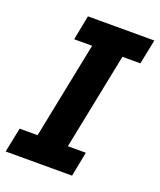

<svg xmlns="http://www.w3.org/2000/svg" viewBox="-135 -781 720 864"><g transform="rotate(20 225.0 -349.0)"><path d="M314 0H-4L20 -118H106L199 -580H113L136 -698H454L430 -580H344L251 -118H337Z"/></g></svg>

Font: IBM Plex Sans
Style: Bold Italic
Weight: 700
Italic angle: -11.31°
Designer: Mike Abbink, Paul van der Laan, Pieter van Rosmalen
Foundry: Bold Monday
Version: Version 3.201